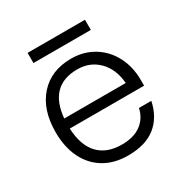

<svg xmlns="http://www.w3.org/2000/svg" viewBox="-151 -754 850 884"><g transform="rotate(-30 274.0 -312.5)"><path d="M115 -633H420V-579H115ZM44 -252Q44 -371 106 -440.5Q168 -510 275 -510Q341 -510 393 -478.5Q445 -447 474.5 -391Q504 -335 504 -264V-234H109Q113 -143 157 -96.5Q201 -50 281 -50Q345 -50 383.5 -79Q422 -108 432 -157H498Q481 -77 427 -34.5Q373 8 281 8Q208 8 155 -23.5Q102 -55 73 -113.5Q44 -172 44 -252ZM275 -453Q125 -453 110 -287H437Q431 -363 386.5 -408Q342 -453 275 -453Z"/></g></svg>

Font: Overused Grotesk Book
Style: Regular
Weight: 350
Version: Version 0.003